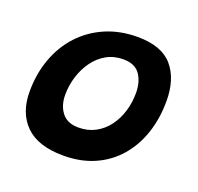

<svg xmlns="http://www.w3.org/2000/svg" viewBox="-101 -641 788 764"><g transform="rotate(20 293.0 -259.5)"><path d="M240.5 12.5Q133 12.5 80.2 -39.5Q27.5 -91.5 27.5 -181Q27.5 -257 51 -321.2Q74.5 -385.5 118.2 -432.8Q162 -480 222.8 -506.2Q283.5 -532.5 358 -532.5Q460.5 -532.5 506.5 -478.5Q552.5 -424.5 552.5 -332Q552.5 -257.5 531.2 -194.5Q510 -131.5 469.5 -85Q429 -38.5 371.2 -13Q313.5 12.5 240.5 12.5ZM258.5 -113Q298.5 -113 330 -130Q361.5 -147 383.2 -176.2Q405 -205.5 416.2 -242.5Q427.5 -279.5 427.5 -320Q427.5 -367.5 405.8 -398.5Q384 -429.5 335 -429.5Q295.5 -429.5 264 -411.8Q232.5 -394 210.5 -363.5Q188.5 -333 176.8 -295.2Q165 -257.5 165 -218Q165 -172.5 188.2 -142.8Q211.5 -113 258.5 -113Z"/></g></svg>

Font: Grandstander Thin SemiBold
Style: Italic
Weight: 600
Italic angle: -15°
Version: Version 1.200